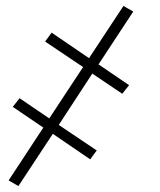

<svg xmlns="http://www.w3.org/2000/svg" viewBox="-20 -476 540 647"><path d="M42 151 9 132 126 -46 23 -116 46 -145 146 -77 260 -250 132 -336 154 -366 280 -280 396 -456 429 -437 312 -259 415 -189 392 -160 291 -228 178 -55 306 31 284 61 158 -25Z"/></svg>

Font: Iosevka Term Curly XLt Obl
Style: Regular
Weight: 200
Italic angle: -9°
Designer: Belleve Invis
Foundry: Belleve Invis
Version: Version 32.3.0